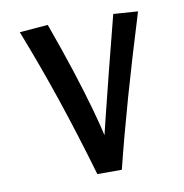

<svg xmlns="http://www.w3.org/2000/svg" viewBox="-65 -584 618 645"><g transform="rotate(-10 244.0 -261.0)"><path d="M216.3 0Q174.3 -144 132.1 -269Q89.8 -394 42.5 -514.6L139.2 -522.5Q171.4 -433.6 196.8 -355.5Q222.2 -277.3 239.5 -215.1Q256.8 -152.8 265.6 -111.8Q274.4 -70.8 272.9 -56.2L252.4 -80.6Q264.6 -133.8 279.3 -192.9Q293.9 -252 313.7 -330.6Q333.5 -409.2 362.3 -520.5L445.8 -514.6Q398.4 -361.3 363 -236.6Q327.6 -111.8 299.8 0Z"/></g></svg>

Font: Markazi Text
Style: Regular
Weight: 400
Designer: Borna Izadpanah (Arabic designer), Fiona Ross (Arabic design director) and Florian Runge (Latin designer)
Foundry: Borna Izadpanah and Florian Runge
Version: Version 1.000